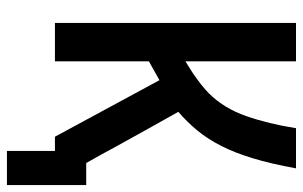

<svg xmlns="http://www.w3.org/2000/svg" viewBox="-176 -558 853 540"><g transform="rotate(90 250.0 -287.5)"><path d="M152 -16H44V-694H152V-383Q168 -393 184 -403Q222 -429 242 -449Q284 -491 306 -554Q328 -617 340 -694H453Q440 -623 424.5 -572Q409 -521 389.5 -483Q370 -445 346.5 -416.5Q323 -388 294 -363Q342 -278 391 -189Q414 -146 438 -104H500V119H404V-16H364L205 -310Q183 -298 157 -283Q154 -282 152 -280Z"/></g></svg>

Font: D2Coding
Style: Bold
Weight: 700
Monospace: yes
Designer: Yong-Rak Park; Jeong-Hwan Yoon; Sang-Min Lee;
Foundry: NHN Corporation
Version: Version 1.3.2; Build 20180524